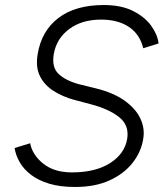

<svg xmlns="http://www.w3.org/2000/svg" viewBox="-20 -732 657 764"><path d="M279 12Q219 12 176 -1Q133 -14 104 -36Q75 -58 59 -85.5Q43 -113 38 -143L100 -162Q109 -115 152.5 -80.5Q196 -46 266 -46Q360 -46 418 -83Q476 -120 486 -179Q495 -233 454.5 -265.5Q414 -298 342 -317L274 -335Q230 -347 193.5 -370Q157 -393 139 -429Q121 -465 130 -517Q145 -609 212.5 -660.5Q280 -712 393 -712Q463 -712 510 -688Q557 -664 582 -629Q607 -594 611 -559L550 -540Q537 -595 493.5 -624.5Q450 -654 382 -654Q306 -654 255.5 -616.5Q205 -579 194 -517Q185 -464 213.5 -437.5Q242 -411 294 -397L363 -380Q431 -363 475 -332Q519 -301 538 -261.5Q557 -222 550 -180Q542 -128 508 -84.5Q474 -41 416.5 -14.5Q359 12 279 12Z"/></svg>

Font: Figtree Light Light
Style: Italic
Weight: 300
Italic angle: -9.5°
Version: Version 2.000